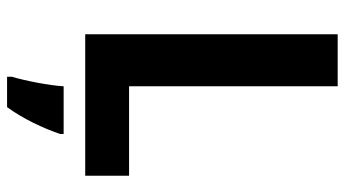

<svg xmlns="http://www.w3.org/2000/svg" viewBox="-236 -518 975 543"><g transform="rotate(90 251.5 -246.5)"><path d="M77 0H477V-124H224V-714H77ZM359 71V61H224C222 101 208 171 197 208V221H283C317 174 342 120 359 71Z"/></g></svg>

Font: Noto Sans Devanagari SemiCondensed
Style: Bold
Weight: 700
Width: 4
Designer: Jelle Bosma - Monotype Design Team
Foundry: Monotype Imaging Inc.
Version: Version 2.004